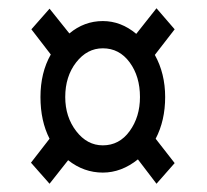

<svg xmlns="http://www.w3.org/2000/svg" viewBox="-20 -591 501 465"><path d="M100 -146 145 -203Q183 -173 229 -173Q274 -173 314 -205L359 -146L403 -196L357 -255Q380 -299 380 -356Q380 -413 355 -458L403 -520L359 -571L310 -509Q273 -540 229 -540Q184 -540 148 -510L100 -570L56 -520L103 -459Q78 -415 78 -356Q78 -298 100 -255L55 -197ZM229 -239Q191 -239 164.5 -273.5Q138 -308 138 -356Q138 -406 164.5 -440Q191 -474 229 -474Q269 -474 294 -440Q319 -406 319 -356Q319 -308 294 -273.5Q269 -239 229 -239Z"/></svg>

Font: Noto Serif ExtraCondensed Extra
Style: Regular
Weight: 800
Width: 3
Designer: Monotype Design Team
Foundry: Monotype Imaging Inc.
Version: Version 1.002